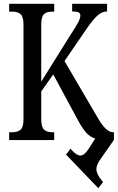

<svg xmlns="http://www.w3.org/2000/svg" viewBox="-20 -734 617 1006"><path d="M326 76 350 45 357 54Q383 81 401 81Q421 81 443 48L479 -8Q451 -17 431.5 -39Q412 -61 388 -105L259 -344L196 -255V-110Q196 -69 210.5 -55Q225 -41 255 -41H264V0H28V-41H43Q73 -41 88 -54.5Q103 -68 103 -107V-607Q103 -645 88.5 -659Q74 -673 45 -673H28V-714H264V-673H252Q223 -673 209.5 -659Q196 -645 196 -604V-306L353 -557Q380 -598 390.5 -618.5Q401 -639 401 -653Q401 -665 391 -669.5Q381 -674 358 -674V-714H541V-674Q514 -674 490 -652Q466 -630 433 -582L318 -414L489 -122Q512 -81 532.5 -61Q553 -41 574 -41H577V-1L503 105Q485 131 485 152Q485 177 512 210L520 220L495 252Z"/></svg>

Font: Noto Serif Cond
Style: Regular
Weight: 400
Width: 3
Designer: Monotype Design Team
Foundry: Monotype Imaging Inc.
Version: Version 1.001